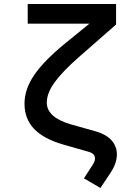

<svg xmlns="http://www.w3.org/2000/svg" viewBox="-20 -750 640 956"><path d="M480 186 398 138 443 68Q453 53 453 39Q453 15 422 6L296 -30Q198 -58 150 -108Q102 -158 102 -234Q102 -306 151 -377.5Q200 -449 307 -536L425 -632H118V-730H558V-628L373 -466Q290 -393 251.5 -339.5Q213 -286 213 -239Q213 -166 332 -131L460 -95Q510 -80 536 -50.5Q562 -21 562 19Q562 63 530 111Z"/></svg>

Font: Pitagon Sans Mono SemiBold
Style: Regular
Weight: 600
Monospace: yes
Designer: Travis Tran
Foundry: Pitagon
Version: Version 1.001; ttfautohint (v1.8.4.7-5d5b);gftools[0.9.26]